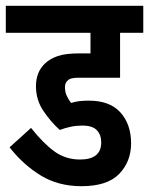

<svg xmlns="http://www.w3.org/2000/svg" viewBox="-20 -642 514 662"><path d="M264 -209Q243 -209 224 -205Q205 -201 186 -194Q154 -223 129 -260.5Q104 -298 104 -345Q104 -394 136 -424Q152 -439 178.5 -448.5Q205 -458 256 -458H292V-529H0V-622H474V-529H394V-374H252Q235 -374 226 -371.5Q217 -369 212 -363Q204 -356 204 -341Q204 -325 210 -312Q216 -299 225 -287Q240 -292 255.5 -293.5Q271 -295 286 -295Q359 -295 395.5 -254Q432 -213 432 -148Q432 -85 391 -42.5Q350 0 261 0Q181 0 120.5 -37Q60 -74 13 -134L87 -201Q129 -148 167.5 -120Q206 -92 256 -92Q329 -92 329 -151Q329 -177 314 -193Q299 -209 264 -209Z"/></svg>

Font: Noto Sans ExtraCondensed SemiBold
Style: Regular
Weight: 600
Width: 2
Designer: Monotype Design Team
Foundry: Monotype Imaging Inc.
Version: Version 2.013; ttfautohint (v1.8.4.7-5d5b)